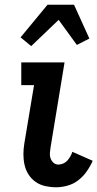

<svg xmlns="http://www.w3.org/2000/svg" viewBox="-20 -784 412 812"><path d="M217 8Q194 8 171.5 3Q149 -2 131 -14.5Q113 -27 101 -45.5Q89 -64 84 -86Q79 -108 79 -131Q79 -154 83 -178L124 -424H70V-520H253L194 -162Q192 -150 191 -137.5Q190 -125 194 -114Q198 -103 206.5 -95.5Q215 -88 227 -88Q237 -88 247.5 -92.5Q258 -97 265 -105Q272 -113 277.5 -122.5Q283 -132 286 -142L372 -104Q362 -81 347 -59.5Q332 -38 311.5 -22Q291 -6 266 1Q241 8 217 8ZM112 -589 67 -626 181 -764H293L358 -621L305 -594L228 -700Z"/></svg>

Font: Iosevka Custom
Style: Bold Italic
Weight: 700
Italic angle: -9°
Designer: Belleve Invis
Foundry: Belleve Invis
Version: Version 30.3.1; ttfautohint (v1.8.3)